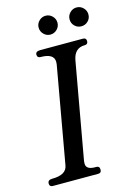

<svg xmlns="http://www.w3.org/2000/svg" viewBox="-126 -901 672 965"><g transform="rotate(-15 210.5 -418.0)"><path d="M421 -787Q421 -766 406.5 -752Q392 -738 372 -738Q352 -738 337.5 -752Q323 -766 323 -787Q323 -807 337.5 -821.5Q352 -836 372 -836Q392 -836 406.5 -821.5Q421 -807 421 -787ZM245.5 -821.5Q260 -807 260 -787Q260 -767 245.5 -752.5Q231 -738 211 -738Q191 -738 176.5 -752.5Q162 -767 162 -787Q162 -807 176.5 -821.5Q191 -836 211 -836Q231 -836 245.5 -821.5ZM363 -642Q309 -642 298 -580L209 -81Q208 -76 208 -67Q208 -34 261 -36Q278 -36 278 -17Q278 0 261 0H25Q8 0 8 -17Q8 -36 31 -36Q105 -36 113 -83L202 -585Q203 -590 203 -598Q203 -642 133 -642Q116 -642 116 -659Q116 -676 141 -676H363Q380 -676 380 -659Q380 -642 363 -642Z"/></g></svg>

Font: GFS Baskerville
Style: Regular
Weight: 400
Designer: George Matthiopoulos
Foundry: George Matthiopoulos
Version: Version 1.0